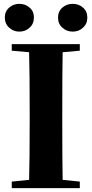

<svg xmlns="http://www.w3.org/2000/svg" viewBox="-20 -976 476 996"><path d="M133 -832Q112 -812 80 -812Q50 -812 28 -832Q5 -853 5 -885Q5 -917 28 -937Q50 -956 80 -956Q112 -956 133 -937Q156 -918 156 -885Q156 -852 133 -832ZM394 -713 305 -705Q303 -603 303 -395V-352Q303 -146 305 -43L394 -34V0H41V-34L131 -43Q134 -144 134 -351V-395Q134 -602 131 -705L41 -713V-747H394ZM410 -937Q433 -918 433 -885Q433 -852 410 -832Q389 -812 357 -812Q326 -812 304 -832Q281 -852 281 -885Q281 -917 304 -937Q326 -956 357 -956Q389 -956 410 -937Z"/></svg>

Font: Source Han Serif CN Heavy
Style: Regular
Weight: 900
Designer: Ryoko NISHIZUKA  (kana & ideographs); Frank Grießhammer (Latin, Greek & Cyrillic); Wenlong ZHANG  (bopomofo); Sandoll Co
Foundry: Adobe Systems Incorporated
Version: Version 1.000;PS 1;hotconv 16.6.53;makeotf.lib2.5.65590